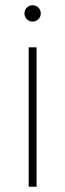

<svg xmlns="http://www.w3.org/2000/svg" viewBox="-20 -710 248 730"><path d="M89 -530H119V0H89ZM104 -628Q91 -628 82 -637Q73 -646 73 -659Q73 -672 82 -681Q91 -690 104 -690Q117 -690 126 -681Q135 -672 135 -659Q135 -646 126 -637Q117 -628 104 -628Z"/></svg>

Font: Roundo Variable
Style: Regular
Weight: 200
Designer: Shiva Nallaperumal
Foundry: Indian Type Foundry
Version: Version 2.000